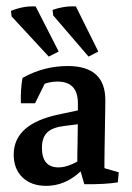

<svg xmlns="http://www.w3.org/2000/svg" viewBox="-20 -588 422 615"><path d="M227.5 -52.7Q227.5 -93.3 228.5 -135.5Q229.5 -177.7 229.5 -214.8V-257.3Q229.5 -326.7 164.1 -326.7Q121.1 -326.7 83.5 -298.3L46.9 -257.3Q45.4 -302.2 52.2 -338.4Q119.6 -376.5 197.3 -376.5Q317.4 -376.5 317.4 -267.1Q317.4 -253.4 316.9 -225.6Q316.4 -197.8 315.9 -166Q315.4 -134.3 314.9 -106.7Q314.5 -79.1 314.5 -64.5ZM46.9 -257.3 53.2 -313.5 133.8 -341.3 92.3 -257.3ZM127.9 7.3Q80.1 7.3 52 -19.8Q23.9 -46.9 23.9 -92.8Q23.9 -190.9 167.5 -221.2L250 -238.8L256.3 -193.4L186.5 -184.6Q148.4 -180.2 131.3 -163.8Q114.3 -147.5 114.3 -114.7Q114.3 -51.8 167.5 -51.8Q204.6 -51.8 255.9 -88.4L264.6 -67.9Q205.1 7.3 127.9 7.3ZM250 2 231 -64 314.5 -85.9V-29.8L301.3 -53.2L360.4 -36.1L357.4 -3.9Q316.4 2.9 250 2ZM263.7 -406.7 150.4 -538.6 148.4 -556.2Q165.5 -562.5 184.1 -565.4Q202.6 -568.4 223.1 -567.4L294.9 -422.9ZM136.2 -406.7 17.1 -535.6 15.1 -553.2Q34.2 -561 53.7 -564.7Q73.2 -568.4 94.2 -567.4L168 -422.9Z"/></svg>

Font: Markazi Text Medium
Style: Regular
Weight: 500
Designer: Borna Izadpanah (Arabic designer), Fiona Ross (Arabic design director) and Florian Runge (Latin designer)
Foundry: Borna Izadpanah and Florian Runge
Version: Version 1.001